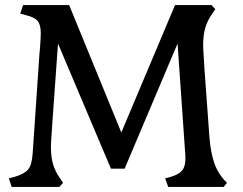

<svg xmlns="http://www.w3.org/2000/svg" viewBox="-20 -738 961 758"><path d="M26 0 15 -34 38 -40Q76 -51 91 -69Q106 -87 109 -133L136 -529Q137 -533 138 -548.5Q139 -564 140 -581Q141 -598 141 -606Q141 -641 128.5 -655.5Q116 -670 83 -678L60 -684L71 -718H253L459 -215L671 -718H815L830 -702L818 -684Q799 -657 790.5 -628.5Q782 -600 782 -558Q782 -552 783 -533Q784 -514 785.5 -495Q787 -476 787 -468L807 -194Q812 -133 827 -91.5Q842 -50 876 -16L863 0H644L632 -34L655 -40Q687 -50 699.5 -65.5Q712 -81 712 -112Q712 -119 711.5 -130Q711 -141 710 -149L681 -566L472 -72H418L209 -566L187 -258Q186 -241 184.5 -220Q183 -199 182 -182.5Q181 -166 181 -160Q181 -118 189.5 -89.5Q198 -61 217 -34L229 -16L214 0Z"/></svg>

Font: Gabriela
Style: Regular
Weight: 400
Designer: Eduardo Rodriguez Tunni
Foundry: Eduardo Rodriguez Tunni
Version: Version 2.001;gftools[0.9.26]